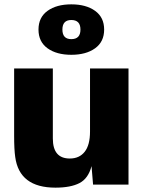

<svg xmlns="http://www.w3.org/2000/svg" viewBox="-20 -849 669 883"><path d="M235 14Q69 14 50 -127Q45 -161 45 -225V-534H223V-212Q223 -120 301 -120Q345 -120 369.5 -151Q394 -182 394 -244V-534H571V0H408L401 -85Q386 -28 345.5 -7Q305 14 235 14ZM198.5 -627Q157 -657 157 -713Q157 -769 198.5 -799Q240 -829 308 -829Q376 -829 417.5 -799Q459 -769 459 -713Q459 -657 417.5 -627Q376 -597 308 -597Q240 -597 198.5 -627ZM308 -669Q350 -669 350 -713Q350 -757 308 -757Q267 -757 267 -713Q267 -669 308 -669Z"/></svg>

Font: Nacelle Heavy
Style: Regular
Weight: 800
Designer: Sora Sagano
Foundry: Sora Sagano
Version: Version 1.000;FEAKit 1.0